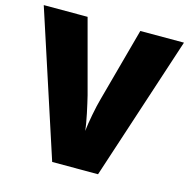

<svg xmlns="http://www.w3.org/2000/svg" viewBox="-105 -816 904 918"><g transform="rotate(15 347.0 -357.0)"><path d="M694 -714H478L379 -350C367 -309 351 -224 347 -184C344 -224 324 -311 314 -352L217 -714H0L233 0H460Z"/></g></svg>

Font: Noto Sans Bengali Black
Style: Regular
Weight: 900
Designer: Jelle Bosma - Monotype Design Team
Foundry: Monotype Imaging Inc.
Version: Version 2.003